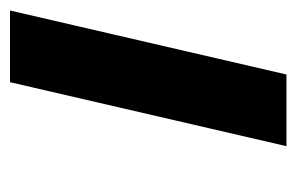

<svg xmlns="http://www.w3.org/2000/svg" viewBox="-122 -458 580 375"><g transform="rotate(-90 167.5 -270.0)"><path d="M335 -540 210 0H70L195 -540Z"/></g></svg>

Font: Miedinger
Style: Bold-Italic
Weight: 700
Italic angle: -13°
Version: Version 001.000